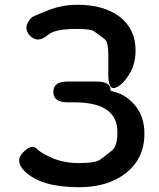

<svg xmlns="http://www.w3.org/2000/svg" viewBox="-20 -770 667 803"><path d="M311 13Q151 13 83 -54Q41 -96 76 -132Q112 -169 133.5 -148Q155 -127 202.5 -107.5Q250 -88 310 -88Q380 -88 400 -103Q424 -122 448 -140Q471 -157 471 -218Q471 -342 291 -342H263Q203 -342 203 -386Q203 -429 263 -429H382Q442 -429 442 -395Q442 -390 450 -388Q506 -376 545 -329Q584 -282 584 -211Q584 -106 505 -45Q430 13 311 13ZM433 -459V-542Q433 -594 419 -605Q396 -623 372 -640Q360 -649 301 -649Q210 -649 182 -625Q137 -586 104 -622Q72 -658 115 -699Q119 -702 178.5 -726Q238 -750 304 -750Q416 -750 481.5 -699Q547 -648 547 -559Q547 -501 519.5 -457.5Q492 -414 462.5 -403Q433 -392 433 -459Z"/></svg>

Font: Resource Han Rounded CN Medium
Style: Regular
Weight: 500
Designer: Cyano Hao (round all glyphs); Ryoko NISHIZUKA 西塚涼子 (kana, bopomofo & ideographs); Paul D. Hunt (Latin, Greek & Cyrillic)
Foundry: Cyano Hao
Version: 0.990